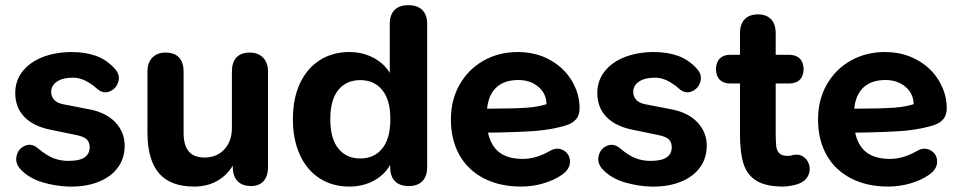

<svg xmlns="http://www.w3.org/2000/svg" viewBox="-20 -698 3644 729"><path d="M61.8 -51.3Q36.7 -75.4 42.6 -104.3Q48.5 -133.1 74.2 -144.3Q99.8 -155.4 123.9 -135.2Q157.3 -107 183.6 -97.1Q209.9 -87.1 239.5 -87.1Q282.2 -87.1 301.3 -100.6Q320.5 -114.1 320.5 -139Q320.5 -158.6 309 -169.1Q297.5 -179.7 270.2 -185.1L168.2 -206.2Q105.4 -219.4 71.6 -255Q37.9 -290.6 37.9 -345Q37.9 -391.6 65.6 -426.9Q93.4 -462.2 142.2 -481.3Q191 -500.4 253.7 -500.4Q303.8 -500.4 344.7 -485.8Q385.6 -471.1 416.6 -436.3Q437.1 -413.6 429 -387.1Q420.9 -360.5 395.9 -350.7Q371 -340.8 347.6 -361.8Q335.8 -373 326.1 -378.4Q307.7 -391.4 290.7 -397.3Q273.7 -403.1 256.5 -403.1Q218.6 -403.1 196.5 -388.4Q174.3 -373.7 174.3 -348.8Q174.3 -332.2 185.3 -319.5Q196.3 -306.7 220.2 -302.1L321.4 -282.5Q384 -270.1 418.7 -232.8Q453.4 -195.5 453.4 -144.9Q453.4 -96.6 427 -61.1Q400.6 -25.6 352.2 -6.8Q303.8 12 240.1 10.4Q190.8 8.8 142 -5.6Q93.2 -20 61.8 -51.3Z M539.9 -195.1V-425.8Q539.9 -460.3 558.6 -479.4Q577.2 -498.4 608.1 -498.4Q642.2 -498.4 659.7 -479.8Q677.1 -461.1 677.1 -425.8V-193.5Q677.1 -146.4 696.7 -123.1Q716.2 -99.9 756.7 -99.9Q803 -99.9 831.8 -130.8Q860.5 -161.7 860.5 -212.6V-425.8Q860.5 -461.1 877.6 -479.8Q894.6 -498.4 928.7 -498.4Q959.6 -498.4 978.7 -479.4Q997.7 -460.3 997.7 -425.8V-64Q997.7 -29.7 980.9 -10.6Q964 8.4 933.3 8.4Q900 8.4 882 -10.2Q863.9 -28.9 863.9 -64V-134.3L878.5 -98.1Q856.9 -45.7 815.4 -17.7Q774 10.4 717.2 10.4Q626.6 10.4 583.2 -40.7Q539.9 -91.8 539.9 -195.1Z M1092.1 -245.4Q1092.1 -323.6 1118.7 -380.9Q1145.3 -438.2 1193.8 -469.3Q1242.3 -500.4 1306.1 -500.4Q1364.5 -500.4 1409.9 -471.7Q1455.3 -442.9 1471.1 -396.3H1459.9V-606.8Q1459.9 -641.9 1478.1 -660.2Q1496.4 -678.4 1530.5 -678.4Q1564.6 -678.4 1583.2 -660.2Q1601.9 -641.9 1601.9 -606.8V-64Q1601.9 -28.9 1583.8 -10.2Q1565.8 8.4 1531.7 8.4Q1497.6 8.4 1479.4 -10.2Q1461.3 -28.9 1461.3 -64V-135.4L1472.3 -99.3Q1457.7 -49.5 1412.1 -19.6Q1366.5 10.4 1306.1 10.4Q1242.5 10.4 1193.9 -20.7Q1145.3 -51.8 1118.7 -109.9Q1092.1 -168 1092.1 -245.4ZM1462.1 -245.4Q1462.1 -318.9 1431.3 -356.3Q1400.6 -393.8 1348.1 -393.8Q1294.8 -393.8 1264.5 -356.3Q1234.1 -318.9 1234.1 -245.4Q1234.1 -171.9 1264.5 -134.1Q1294.8 -96.3 1348.1 -96.3Q1400.6 -96.3 1431.3 -134.1Q1462.1 -171.9 1462.1 -245.4Z M1692 -244.8Q1692 -318.8 1725.2 -377Q1758.4 -435.2 1816.1 -467.8Q1873.9 -500.4 1945.9 -500.4Q2014.7 -500.4 2068.4 -470.4Q2122 -440.4 2151.3 -391Q2180.6 -341.7 2180.6 -287.5Q2180.6 -262.8 2169.7 -248.4Q2158.7 -234 2141.1 -226.5Q2123.5 -219 2094.8 -213L2080.8 -210Q2043.4 -202.8 1998.2 -199.8Q1953 -196.8 1875.8 -195Q1843.5 -194.8 1807.7 -194L1811.2 -285.5H1841.9Q1928.9 -285.5 1981.3 -289.2Q2033.7 -292.8 2071.5 -308.4L2054.9 -295.2Q2057.1 -338.7 2026.2 -366.5Q1995.2 -394.2 1947.9 -394.2Q1889.9 -394.2 1859 -360.5Q1828.2 -326.8 1828.2 -260.6V-247.3Q1828.2 -192.4 1844.9 -158.5Q1861.7 -124.6 1891.7 -109.6Q1921.6 -94.6 1964.2 -94.6Q1989.6 -94.6 2015.3 -102Q2040.9 -109.4 2066.9 -124.4Q2094.9 -141.1 2119.5 -127.1Q2144 -113.1 2144.2 -84.2Q2144.4 -55.3 2111.9 -33.2Q2082.3 -13 2041.9 -1.4Q2001.4 10.2 1959.7 10.4Q1877.9 10.6 1817.2 -20.8Q1756.5 -52.2 1724.2 -109.7Q1692 -167.2 1692 -244.8Z M2271.8 -51.3Q2246.7 -75.4 2252.6 -104.3Q2258.5 -133.1 2284.2 -144.3Q2309.8 -155.4 2333.9 -135.2Q2367.3 -107 2393.6 -97.1Q2419.9 -87.1 2449.5 -87.1Q2492.2 -87.1 2511.3 -100.6Q2530.5 -114.1 2530.5 -139Q2530.5 -158.6 2519 -169.1Q2507.5 -179.7 2480.2 -185.1L2378.2 -206.2Q2315.4 -219.4 2281.6 -255Q2247.9 -290.6 2247.9 -345Q2247.9 -391.6 2275.6 -426.9Q2303.4 -462.2 2352.2 -481.3Q2401 -500.4 2463.7 -500.4Q2513.8 -500.4 2554.7 -485.8Q2595.6 -471.1 2626.6 -436.3Q2647.1 -413.6 2639 -387.1Q2630.9 -360.5 2605.9 -350.7Q2581 -340.8 2557.6 -361.8Q2545.8 -373 2536.1 -378.4Q2517.7 -391.4 2500.7 -397.3Q2483.7 -403.1 2466.5 -403.1Q2428.6 -403.1 2406.5 -388.4Q2384.3 -373.7 2384.3 -348.8Q2384.3 -332.2 2395.3 -319.5Q2406.3 -306.7 2430.2 -302.1L2531.4 -282.5Q2594 -270.1 2628.7 -232.8Q2663.4 -195.5 2663.4 -144.9Q2663.4 -96.6 2637 -61.1Q2610.6 -25.6 2562.2 -6.8Q2513.8 12 2450.1 10.4Q2400.8 8.8 2352 -5.6Q2303.2 -20 2271.8 -51.3Z M2789.6 -187.1V-381H2752.3Q2727 -381 2712.8 -395.4Q2698.6 -409.8 2698.6 -435.5Q2698.6 -461.2 2712.8 -475.6Q2727 -490 2752.3 -490H2789.6V-571.8Q2789.6 -606.1 2807.5 -624.8Q2825.3 -643.4 2857.8 -643.4Q2890.3 -643.4 2907.8 -624.8Q2925.2 -606.1 2925.2 -571.8V-490H2975.3Q3002.2 -490 3016.6 -475.7Q3031.1 -461.4 3031.1 -435.5Q3031.1 -409.6 3016.6 -395.3Q3002.2 -381 2975.3 -381H2925.2V-195.6Q2925.2 -158.4 2927.4 -141.6Q2929.6 -124.7 2939.9 -115.2Q2950.2 -105.7 2972.5 -106.1Q2982.5 -106.3 2988.3 -108.9Q2995.9 -110.7 3003.3 -110.7Q3021.1 -111.5 3035.6 -98.8Q3050.2 -86 3053.8 -65.4Q3056.6 -45.1 3046.7 -27.8Q3036.9 -10.4 3016.1 -1.8Q3003.9 3.4 2984.7 6.9Q2965.6 10.4 2954.6 10.4Q2889.1 10.4 2853.2 -11.1Q2817.3 -32.6 2803.4 -75.2Q2789.6 -117.9 2789.6 -187.1Z M3086 -244.8Q3086 -318.8 3119.2 -377Q3152.4 -435.2 3210.1 -467.8Q3267.9 -500.4 3339.9 -500.4Q3408.7 -500.4 3462.4 -470.4Q3516 -440.4 3545.3 -391Q3574.6 -341.7 3574.6 -287.5Q3574.6 -262.8 3563.7 -248.4Q3552.7 -234 3535.1 -226.5Q3517.5 -219 3488.8 -213L3474.8 -210Q3437.4 -202.8 3392.2 -199.8Q3347 -196.8 3269.8 -195Q3237.5 -194.8 3201.7 -194L3205.2 -285.5H3235.9Q3322.9 -285.5 3375.3 -289.2Q3427.7 -292.8 3465.5 -308.4L3448.9 -295.2Q3451.1 -338.7 3420.2 -366.5Q3389.2 -394.2 3341.9 -394.2Q3283.9 -394.2 3253 -360.5Q3222.2 -326.8 3222.2 -260.6V-247.3Q3222.2 -192.4 3238.9 -158.5Q3255.7 -124.6 3285.7 -109.6Q3315.6 -94.6 3358.2 -94.6Q3383.6 -94.6 3409.3 -102Q3434.9 -109.4 3460.9 -124.4Q3488.9 -141.1 3513.5 -127.1Q3538 -113.1 3538.2 -84.2Q3538.4 -55.3 3505.9 -33.2Q3476.3 -13 3435.9 -1.4Q3395.4 10.2 3353.7 10.4Q3271.9 10.6 3211.2 -20.8Q3150.5 -52.2 3118.2 -109.7Q3086 -167.2 3086 -244.8Z"/></svg>

Font: SN Pro Thin
Style: Regular
Weight: 200
Designer: Tobias Whetton
Foundry: Supernotes
Version: Version 1.003;Glyphs 3.3 (3324)